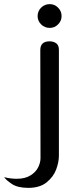

<svg xmlns="http://www.w3.org/2000/svg" viewBox="-65 -680 350 929"><path d="M-45 177Q-16 185 17 185Q56 185 82 169Q108 153 119.5 130Q131 107 131 85L130 -438Q130 -480 175 -480Q194 -480 207 -470.5Q220 -461 220 -439V73Q220 104 207 139.5Q194 175 161 202Q128 229 72 229Q21 229 -7 210.5Q-35 192 -45 177ZM117 -602Q117 -626 134 -643Q151 -660 176 -660Q199 -660 216 -643Q233 -626 233 -602Q233 -579 216 -562Q199 -545 176 -545Q151 -545 134 -562Q117 -579 117 -602Z"/></svg>

Font: El Messiri
Style: Regular
Weight: 400
Designer: Mohamed Gaber
Foundry: Kief Type Foundry
Version: Version 2.006